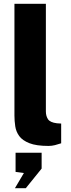

<svg xmlns="http://www.w3.org/2000/svg" viewBox="-20 -763 377 1017"><path d="M237 10Q172.5 10 135.8 -4.5Q99 -19 82 -42.2Q65 -65.5 60.8 -94Q56.5 -122.5 56.5 -150.5V-743H223V-172.5Q223 -149 234 -131.8Q245 -114.5 281.5 -110L304 -108.5V-4Q288 1.5 271 5.8Q254 10 237 10ZM59 234 106.5 153.5 62.5 147.5V46H200.5V130L116.5 234Z"/></svg>

Font: Public Sans Thin ExtraBold
Style: Regular
Weight: 800
Version: Version 1.007